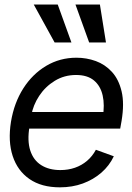

<svg xmlns="http://www.w3.org/2000/svg" viewBox="-20 -804 576 836"><path d="M240.7 11.7Q160.6 11.7 108.4 -24.4Q56.2 -60.5 35.2 -124.8Q14.2 -189 27.8 -273.9Q41.5 -356.4 81.5 -419.2Q121.6 -481.9 181.2 -517.3Q240.7 -552.7 313 -552.7Q356.9 -552.7 397.2 -538.1Q437.5 -523.4 467.3 -491Q497.1 -458.5 509.5 -406Q522 -353.5 509.3 -277.3L503.4 -244.1H82.5L94.7 -316.4H470.7L427.2 -292Q436.5 -346.7 427 -388.4Q417.5 -430.2 388.9 -453.9Q360.4 -477.5 311 -477.5Q259.8 -477.5 218.5 -452.1Q177.2 -426.8 150.6 -386.5Q124 -346.2 116.2 -300.8L108.4 -252.9Q98.1 -190.9 111.8 -148.7Q125.5 -106.4 159.4 -85Q193.4 -63.5 242.7 -63.5Q276.9 -63.5 306.4 -73.7Q335.9 -84 359.1 -103.8Q382.3 -123.5 397.5 -151.9L475.6 -123.5Q456.1 -82.5 421.4 -52.2Q386.7 -22 340.8 -5.1Q294.9 11.7 240.7 11.7ZM217.8 -619.1 127 -784.2H231.4L291 -619.1ZM368.2 -619.1 308.6 -784.2H415L441.4 -619.1Z"/></svg>

Font: Inter Tight
Style: Italic
Weight: 400
Italic angle: -9.39999°
Designer: Rasmus Andersson
Foundry: rsms
Version: Version 3.002